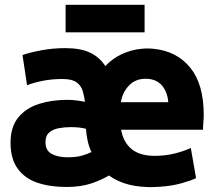

<svg xmlns="http://www.w3.org/2000/svg" viewBox="-20 -753 905 802"><path d="M485 -326Q491 -366 518 -395Q545 -424 588 -424Q631 -424 655 -397.5Q679 -371 683 -326ZM257 28Q317 28 360.5 13.5Q404 -1 435 -20Q464 1 502.5 13.5Q541 26 590 28Q604 29 618.5 28.5Q633 28 648 27Q697 24 738 12.5Q779 1 799 -9L777 -135Q750 -122 710.5 -112Q671 -102 626 -102Q564 -102 529.5 -130.5Q495 -159 486 -211H828Q828 -225 829.5 -242Q831 -259 831 -273Q831 -401 775 -470Q719 -539 623 -549Q596 -552 569 -549Q528 -545 489 -527Q450 -509 420 -477Q396 -514 356.5 -533Q317 -552 252 -552Q200 -552 150.5 -542.5Q101 -533 74 -523L93 -397Q121 -408 159 -415.5Q197 -423 241 -423Q281 -423 300 -409Q319 -395 325.5 -373Q332 -351 335 -328Q325 -330 303 -333Q281 -336 261 -336Q197 -336 143 -319Q89 -302 56.5 -262.5Q24 -223 24 -157Q24 -90 53.5 -49Q83 -8 135.5 10Q188 28 257 28ZM339 -215Q341 -187 346.5 -163Q352 -139 362 -118Q349 -111 324.5 -103.5Q300 -96 263 -96Q222 -96 196 -110Q170 -124 170 -159Q170 -186 185.5 -199.5Q201 -213 225.5 -217.5Q250 -222 275 -222Q297 -222 312.5 -220Q328 -218 339 -215ZM584 -618V-733H254V-618Z"/></svg>

Font: Repo Bold
Style: Bold
Weight: 700
Designer: Stefan Peev
Foundry: Context Ltd
Version: Version 1.502